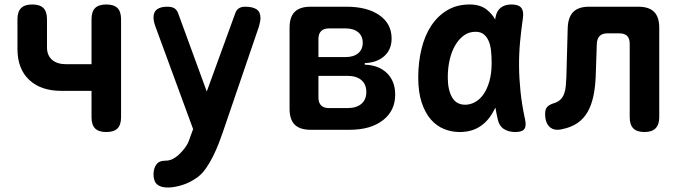

<svg xmlns="http://www.w3.org/2000/svg" viewBox="-20 -580 3040 858"><path d="M455 10Q421 10 405 -6Q389 -22 389 -56V-174H254Q162 -174 110 -223.5Q58 -273 58 -361V-494Q58 -528 74.5 -544Q91 -560 124 -560Q158 -560 174 -544Q190 -528 190 -494V-368Q190 -333 212.5 -313Q235 -293 276 -293H389V-494Q389 -528 405 -544Q421 -560 455 -560Q489 -560 505 -544Q521 -528 521 -494V-56Q521 -22 505 -6Q489 10 455 10Z M1031 -520Q1036 -535 1047 -542.5Q1058 -550 1075 -550Q1110 -550 1127 -538Q1144 -526 1144 -500Q1144 -492 1142 -482Q1140 -472 1137 -461L976 10Q969 31 958 59.5Q947 88 933 116.5Q919 145 901.5 170.5Q884 196 864 211Q830 236 794 247Q758 258 730 258Q698 258 682 244Q666 230 666 199V197Q667 170 679.5 154Q692 138 719 138Q736 138 749.5 131.5Q763 125 775 115Q788 103 796.5 93Q805 83 812 72.5Q819 62 823.5 50.5Q828 39 833 24L843 -3L674 -463Q670 -474 668 -484Q666 -494 666 -502Q666 -527 682 -538.5Q698 -550 727 -550Q749 -550 760 -542.5Q771 -535 776 -521L904 -171Z M1368 0Q1320 0 1297 -23Q1274 -46 1274 -94V-456Q1274 -504 1297 -527Q1320 -550 1368 -550H1528Q1621 -550 1675.5 -512Q1730 -474 1730 -408Q1730 -359 1697.5 -329.5Q1665 -300 1610 -298V-291Q1673 -289 1709.5 -253Q1746 -217 1746 -157Q1746 -85 1691 -42.5Q1636 0 1542 0ZM1403 -241V-144Q1403 -121 1415 -109Q1427 -97 1450 -97H1532Q1573 -97 1595 -116Q1617 -135 1617 -169Q1617 -203 1595 -222Q1573 -241 1532 -241ZM1450 -453Q1427 -453 1415 -441Q1403 -429 1403 -406V-325H1525Q1560 -325 1580.5 -342Q1601 -359 1601 -389Q1601 -419 1580.5 -436Q1560 -453 1525 -453Z M2034 10Q1998 10 1964.5 -3.5Q1931 -17 1905.5 -46Q1880 -75 1864.5 -121.5Q1849 -168 1849 -234Q1849 -301 1863.5 -361Q1878 -421 1907 -465Q1936 -509 1979 -534.5Q2022 -560 2079 -560Q2126 -560 2155 -537Q2178 -519 2193 -493Q2194 -497 2194 -501Q2199 -531 2217.5 -545.5Q2236 -560 2266 -560Q2297 -560 2309 -545.5Q2321 -531 2317 -501Q2309 -446 2304 -392Q2299 -338 2299.5 -283.5Q2300 -229 2306 -171Q2312 -113 2326 -48Q2333 -18 2323.5 -4Q2314 10 2283 10Q2252 10 2231 -4Q2210 -18 2204 -48Q2198 -74 2194 -99Q2189 -89 2183 -79Q2160 -37 2123 -13.5Q2086 10 2034 10ZM2059 -112Q2081 -112 2102.5 -123.5Q2124 -135 2140.5 -158.5Q2157 -182 2167 -217Q2177 -252 2177 -299Q2177 -326 2174.5 -351.5Q2172 -377 2164 -396Q2156 -415 2142 -426.5Q2128 -438 2105 -438Q2076 -438 2053.5 -422Q2031 -406 2014.5 -378Q1998 -350 1989.5 -313Q1981 -276 1981 -234Q1981 -179 2000 -145.5Q2019 -112 2059 -112Z M2517 -456Q2519 -504 2542 -527Q2565 -550 2613 -550H2832Q2880 -550 2903 -527Q2926 -504 2926 -456V-56Q2926 -23 2909.5 -6.5Q2893 10 2860 10Q2826 10 2810 -6.5Q2794 -23 2794 -56V-384Q2794 -408 2782.5 -419.5Q2771 -431 2747 -431H2695Q2671 -431 2659.5 -419Q2648 -407 2647 -384L2642 -237Q2640 -189 2631.5 -149.5Q2623 -110 2606 -80Q2589 -50 2561 -30.5Q2533 -11 2493 -3Q2457 6 2436.5 -12.5Q2416 -31 2416 -72Q2416 -92 2425.5 -102.5Q2435 -113 2459 -120Q2476 -126 2486 -136.5Q2496 -147 2501.5 -162.5Q2507 -178 2508.5 -197Q2510 -216 2511 -237Z"/></svg>

Font: Maple Mono
Style: Bold
Weight: 700
Monospace: yes
Designer: subframe7536
Version: Version 7.200